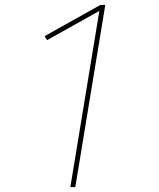

<svg xmlns="http://www.w3.org/2000/svg" viewBox="-20 -755 640 775"><path d="M264 0 381 -711 170 -593 160 -609 385 -735H405L284 0Z"/></svg>

Font: Iosevka Thin Extended Oblique
Style: Regular
Weight: 100
Width: 7
Italic angle: -9°
Monospace: yes
Designer: Belleve Invis
Foundry: Belleve Invis
Version: Version 32.5.0; ttfautohint (v1.8.4)